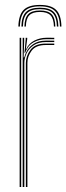

<svg xmlns="http://www.w3.org/2000/svg" viewBox="-20 -752 267 772"><path d="M140.5 -732.2Q185.8 -732.2 205.9 -712Q226 -691.8 227 -645.2H221Q220 -688.8 201.2 -707.6Q182.5 -726.5 140.5 -726.5Q98.2 -726.5 79.6 -707.6Q61 -688.8 60 -645.2H53.8Q55 -691.8 75 -712Q95 -732.2 140.5 -732.2ZM140.5 -721Q179.5 -721 196.6 -703.4Q213.8 -685.8 214.8 -645.2H208.8Q208 -682.8 192.1 -699Q176.2 -715.2 140.5 -715.2Q104.8 -715.2 88.8 -699Q72.8 -682.8 72.2 -645.2H66Q67 -685.8 84.2 -703.4Q101.5 -721 140.5 -721ZM140.5 -709.8Q173 -709.8 187.5 -694.8Q202 -679.8 202.5 -645.2H196.8Q196.2 -676.8 183.1 -690.4Q170 -704 140.5 -704Q111 -704 97.8 -690.4Q84.5 -676.8 84 -645.2H78.2Q79 -679.8 93.4 -694.8Q107.8 -709.8 140.5 -709.8ZM71.2 0V-600H77.2V-585L75 -521.2H77.5Q85.2 -552 108 -570.4Q130.8 -588.8 165.8 -588.8Q174.2 -588.8 182.5 -588.6Q190.8 -588.5 198.2 -588.5V-582.8Q190.8 -582.8 182.2 -582.9Q173.8 -583 165.5 -583Q134.2 -583 114.9 -569.6Q95.5 -556.2 86.6 -536.8Q77.8 -517.2 77.8 -498.8V0ZM59 0V-600H65.2V0ZM84 0V-499Q84 -526.8 102.5 -551.8Q121 -576.8 164.2 -576.8Q172.8 -576.8 181.2 -576.8Q189.8 -576.8 198.2 -576.8V-571Q189.8 -571 181.2 -571Q172.8 -571 164.2 -571Q124.5 -571 107.4 -548.4Q90.2 -525.8 90.2 -499.2V0ZM78.5 -539.8 83.2 -592.8V-600H89.5V-595.2L84 -555.2H85.5Q96 -577.8 118.6 -589Q141.2 -600.2 167 -600.2Q174.5 -600.2 182.1 -600.2Q189.8 -600.2 198.2 -600V-594.2Q190.2 -594.5 182.5 -594.5Q174.8 -594.5 167.2 -594.5Q137.5 -594.5 114.5 -581.4Q91.5 -568.2 81 -539.8Z"/></svg>

Font: Big Shoulders Inline Display Thin ExtraLight
Style: Regular
Weight: 250
Version: Version 2.002